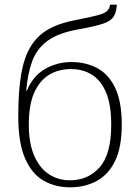

<svg xmlns="http://www.w3.org/2000/svg" viewBox="-20 -790 589 820"><path d="M279 10Q217 10 167 -18Q117 -46 87.5 -112.5Q58 -179 58 -294Q58 -400 70.5 -473Q83 -546 112 -593Q141 -640 189.5 -666.5Q238 -693 311 -706Q368 -717 397.5 -725Q427 -733 437.5 -743Q448 -753 450 -770H479Q477 -737 465 -718.5Q453 -700 419 -688.5Q385 -677 317 -665Q230 -650 183.5 -616Q137 -582 117.5 -528.5Q98 -475 92 -403H95Q121 -466 172.5 -495.5Q224 -525 285 -525Q347 -525 395.5 -499Q444 -473 472 -414.5Q500 -356 500 -258Q500 -160 471 -101.5Q442 -43 392 -16.5Q342 10 279 10ZM279 -20Q356 -20 405.5 -75.5Q455 -131 455 -258Q455 -343 433 -395Q411 -447 372.5 -471Q334 -495 283 -495Q231 -495 190.5 -471Q150 -447 126.5 -395Q103 -343 103 -258Q103 -177 126.5 -124Q150 -71 189.5 -45.5Q229 -20 279 -20Z"/></svg>

Font: Noto Serif ExtraLight
Style: Regular
Weight: 200
Designer: Monotype Design Team
Foundry: Monotype Imaging Inc.
Version: Version 2.015; ttfautohint (v1.8.4.7-5d5b)